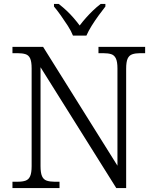

<svg xmlns="http://www.w3.org/2000/svg" viewBox="-20 -951 788 971"><path d="M43 0V-32H70Q94 -32 109.5 -37.5Q125 -43 132.5 -60Q140 -77 140 -111V-605Q140 -639 132.5 -655.5Q125 -672 109 -677Q93 -682 70 -682H43V-714H198L574 -113V-605Q574 -639 566 -655.5Q558 -672 542.5 -677Q527 -682 503 -682H478V-714H714V-682H688Q665 -682 649 -676.5Q633 -671 625.5 -654.5Q618 -638 618 -603V0H568L185 -611V-111Q185 -77 192.5 -60Q200 -43 216 -37.5Q232 -32 255 -32H281V0ZM349 -771Q340 -794 323 -820.5Q306 -847 287.5 -873Q269 -899 253 -918V-931H277Q299 -914 317.5 -896.5Q336 -879 352 -860.5Q368 -842 383 -822Q398 -842 414.5 -860.5Q431 -879 449 -896.5Q467 -914 489 -931H513V-918Q498 -899 479 -873Q460 -847 443.5 -820.5Q427 -794 417 -771Z"/></svg>

Font: Noto Serif Gujarati Light
Style: Regular
Weight: 300
Version: Version 2.102